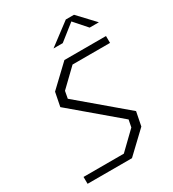

<svg xmlns="http://www.w3.org/2000/svg" viewBox="-221 -1061 1063 1180"><g transform="rotate(-30 310.0 -471.0)"><path d="M46.5 0H361.5L508.5 -139.5L528 -238L202.5 -513.5L212 -564.5L333 -681H599L598.5 -730H303.5L156.5 -590.5L137 -492L462.5 -216.5L452.5 -165.5L332 -49H46ZM281 -825H346.5L459 -914L537.5 -825H603L493.5 -941.5H435.5Z"/></g></svg>

Font: Monaspace Krypton ExtraLight
Style: Italic
Weight: 200
Italic angle: -11°
Designer: Riley Cran & the Lettermatic Team
Foundry: Lettermatic
Version: Version 1.101 (Monaspace Krypton)